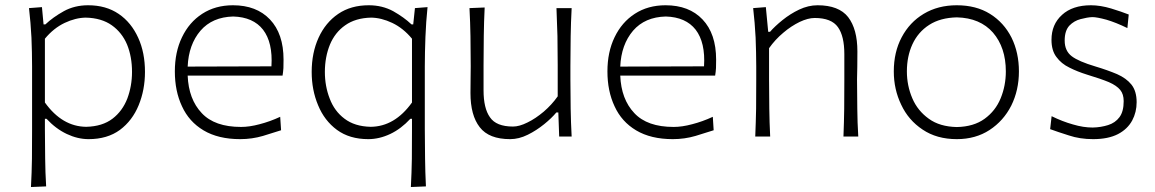

<svg xmlns="http://www.w3.org/2000/svg" viewBox="-20 -527 4459 741"><path d="M99.5 194.8 158.1 192.4C155.7 155.2 154.8 119.5 154.3 84.8C153.8 50.5 153.3 13.3 153.3 -27.1V-68.6H159.5C183.3 -42.9 209.5 -23.3 237.6 -10C265.7 3.3 293.8 10 321.9 10C370 10 410.5 -1.9 442.9 -25.7C474.8 -49.5 499 -81.4 515.2 -121C531.4 -160.5 539.5 -203.3 539.5 -249.5C539.5 -298.6 531 -342.9 513.3 -381.4C495.7 -420 471 -451 438.1 -473.3C405.2 -495.7 366.2 -506.7 320 -506.7C285.2 -506.7 253.8 -499 226.2 -483.8C198.1 -468.1 174.8 -451.4 155.2 -432.9H148.1L141.9 -499.5L91.9 -495.7C96.2 -458.1 99.5 -420.5 101.4 -381.9C102.9 -343.3 103.8 -306.2 103.8 -270.5V-28.6C103.8 12.4 103.8 50.5 103.3 85.7C102.9 121.4 101.4 157.6 99.5 194.8ZM312.9 -37.6C251 -38.1 197.6 -69.5 153.3 -131.4V-377.6C175.7 -404.8 201.4 -425.2 229.5 -438.6C257.6 -451.9 284.8 -458.6 311 -459C351.4 -458.1 385.2 -448.1 411.4 -429.5C437.6 -411 457.6 -385.7 470.5 -354.8C483.3 -323.3 489.5 -288.1 489.5 -249.5C489.5 -212.9 483.3 -178.6 471.4 -146.7C459 -114.8 440 -88.6 414.3 -69C388.1 -49 354.3 -38.6 312.9 -37.6Z M907.1 10C938.1 10 967.1 5.7 994.8 -2.4C1021.9 -10.5 1045.2 -18.1 1064.8 -24.3L1061.4 -76.2C1034.8 -63.8 1008.1 -54.3 981.9 -47.6C955.7 -40.5 931.9 -37.1 910.5 -37.1C842.4 -37.1 791.9 -54.8 758.6 -90.5C724.8 -126.2 706.7 -174.3 704.3 -235.2H1070.5C1071.9 -244.8 1073.3 -254.3 1073.8 -264.3C1074.3 -274.3 1074.3 -284.8 1074.3 -296.7C1074.3 -363.8 1056.7 -415.2 1021.9 -451.9C987.1 -488.6 939.5 -506.7 879 -506.7C833.8 -506.7 794.3 -495.7 760.5 -473.8C726.7 -451.9 701 -421.9 682.4 -383.3C663.8 -344.8 654.8 -301 654.8 -251.4C654.8 -201 663.8 -156.2 682.4 -116.7C700.5 -77.1 728.1 -46.2 765.7 -23.8C803.3 -1.4 850.5 10 907.1 10ZM1027.6 -271 704.3 -270C706.7 -326.7 723.3 -372.9 753.8 -408.6C784.3 -443.8 826.2 -461.9 880 -463.3C931.4 -461.9 970 -444.8 995.2 -412.4C1020.5 -379.5 1031.4 -332.4 1027.6 -271Z M1565.7 194.8 1623.8 192.4C1621.9 155.2 1621 119.5 1620.5 84.8C1620 50 1619.5 12.4 1619.5 -28.6V-270.5C1619.5 -307.1 1620.5 -345.2 1621.9 -384.3C1623.3 -422.9 1626.2 -461.4 1630 -499.5L1581.4 -495.7L1574.8 -432.9H1568.1C1548.6 -451.4 1525.2 -468.1 1497.6 -483.8C1469.5 -499 1438.1 -506.7 1403.3 -506.7C1357.1 -506.7 1318.1 -495.7 1285.2 -473.3C1252.4 -451 1227.1 -420 1209.5 -381.4C1191.9 -342.9 1182.9 -298.6 1182.9 -249.5C1182.9 -203.3 1191 -160.5 1207.6 -121C1223.8 -81.4 1248.1 -49.5 1280.5 -25.7C1312.9 -1.9 1353.3 10 1401.4 10C1429.5 10 1458.1 3.3 1486.2 -10C1514.3 -23.3 1540 -42.9 1563.8 -68.6H1570V-27.1C1570 13.3 1570 51 1569.5 86.2C1569 121.4 1567.6 157.6 1565.7 194.8ZM1410.5 -37.6C1369 -38.6 1335.7 -49 1309.5 -69C1283.3 -88.6 1264.3 -114.8 1252.4 -146.7C1240 -178.6 1233.8 -212.9 1233.8 -249.5C1233.8 -288.1 1240.5 -323.3 1253.3 -354.8C1266.2 -385.7 1285.7 -411 1312.4 -429.5C1338.6 -448.1 1371.9 -458.1 1412.4 -459C1438.6 -458.6 1465.7 -451.9 1493.8 -438.6C1521.9 -425.2 1547.6 -404.8 1570 -377.6V-131.4C1525.7 -69.5 1472.4 -38.1 1410.5 -37.6Z M1949 10C1971.4 10 1994.3 4.3 2017.1 -7.1C2039.5 -18.1 2060.5 -31.9 2080 -47.6C2099.5 -63.3 2115.2 -78.6 2127.1 -92.9H2134.8L2138.1 0H2186.2C2184.3 -37.1 2182.9 -72.9 2182.4 -107.6C2181.9 -141.9 2181.4 -179.5 2181.4 -220.5V-271.4C2181.4 -312.9 2181.9 -351.4 2182.4 -387.1C2182.9 -422.4 2184.3 -458.6 2186.2 -495.7H2127.6C2129 -458.6 2130.5 -422.9 2131.4 -388.1C2131.9 -353.3 2132.4 -315.7 2132.4 -275.2V-155.2C2117.1 -133.3 2099 -113.8 2078.6 -96.2C2057.6 -78.6 2036.7 -64.3 2015.7 -54.3C1994.8 -43.8 1976.2 -38.6 1960 -38.6C1916.7 -38.6 1887.1 -50.5 1871 -74.3C1854.3 -97.6 1846.2 -132.4 1846.2 -178.6V-275.2C1846.2 -315.7 1846.7 -353.3 1847.1 -389C1847.6 -424.8 1848.6 -461 1850.5 -498.1L1791.9 -495.7C1793.8 -458.6 1795.2 -422.4 1795.7 -387.1C1796.2 -351.4 1796.7 -312.9 1796.7 -271.4C1796.7 -256.7 1796.7 -241 1796.2 -224.8C1795.7 -208.6 1795.7 -189.5 1795.7 -168.1C1795.7 -110.5 1807.6 -66.7 1831.4 -36.2C1855.2 -5.2 1894.3 10 1949 10Z M2576.7 10C2607.6 10 2636.7 5.7 2664.3 -2.4C2691.4 -10.5 2714.8 -18.1 2734.3 -24.3L2731 -76.2C2704.3 -63.8 2677.6 -54.3 2651.4 -47.6C2625.2 -40.5 2601.4 -37.1 2580 -37.1C2511.9 -37.1 2461.4 -54.8 2428.1 -90.5C2394.3 -126.2 2376.2 -174.3 2373.8 -235.2H2740C2741.4 -244.8 2742.9 -254.3 2743.3 -264.3C2743.8 -274.3 2743.8 -284.8 2743.8 -296.7C2743.8 -363.8 2726.2 -415.2 2691.4 -451.9C2656.7 -488.6 2609 -506.7 2548.6 -506.7C2503.3 -506.7 2463.8 -495.7 2430 -473.8C2396.2 -451.9 2370.5 -421.9 2351.9 -383.3C2333.3 -344.8 2324.3 -301 2324.3 -251.4C2324.3 -201 2333.3 -156.2 2351.9 -116.7C2370 -77.1 2397.6 -46.2 2435.2 -23.8C2472.9 -1.4 2520 10 2576.7 10ZM2697.1 -271 2373.8 -270C2376.2 -326.7 2392.9 -372.9 2423.3 -408.6C2453.8 -443.8 2495.7 -461.9 2549.5 -463.3C2601 -461.9 2639.5 -444.8 2664.8 -412.4C2690 -379.5 2701 -332.4 2697.1 -271Z M2894.8 0H2952.4C2950.5 -37.1 2949.5 -72.9 2949 -107.1C2948.6 -141.4 2948.1 -178.6 2948.1 -219V-341C2963.8 -363.3 2981.9 -382.9 3002.9 -400.5C3023.3 -418.1 3044.8 -431.9 3066.2 -442.4C3087.6 -452.4 3106.7 -457.6 3124.3 -457.6C3167.6 -457.6 3197.1 -445.7 3213.8 -422.4C3230.5 -399 3238.6 -364.3 3238.6 -318.1V-219C3238.6 -178.6 3238.6 -141.4 3238.1 -107.1C3237.6 -72.9 3236.7 -37.1 3235.2 0H3292.4C3290 -37.1 3289 -72.9 3288.6 -107.6C3288.1 -141.9 3287.6 -179.5 3287.6 -220.5C3287.6 -234.3 3288.1 -250.5 3288.6 -269C3289 -287.6 3289 -307.1 3289 -328.6C3289 -386.2 3277.1 -430 3253.3 -461C3229.5 -491.4 3190 -506.7 3135.2 -506.7C3111.4 -506.7 3087.6 -501 3064.3 -490C3041 -479 3019.5 -465.2 3000 -449.5C2980.5 -433.8 2964.3 -418.6 2951.9 -404.3H2944.8L2935.7 -499.5L2886.7 -495.7C2891 -458.1 2894.3 -420.5 2896.2 -381.9C2897.6 -343.3 2898.6 -306.2 2898.6 -270.5V-220.5C2898.6 -179.5 2898.6 -141.9 2898.1 -107.6C2897.6 -72.9 2896.2 -37.1 2894.8 0Z M3672.9 10C3721 10 3763.3 -1.9 3799 -25.2C3834.8 -48.6 3862.9 -80 3882.9 -119.5C3902.4 -159 3912.4 -202.9 3912.4 -251.4C3912.4 -299.5 3902.9 -343.3 3883.8 -381.9C3864.3 -420.5 3836.7 -451 3801 -473.3C3765.2 -495.7 3722.4 -506.7 3672.4 -506.7C3624.3 -506.7 3581.9 -495.7 3545.2 -473.8C3508.6 -451.9 3480.5 -421.9 3460 -383.3C3439.5 -344.8 3429.5 -301 3429.5 -251.4C3429.5 -205.2 3439 -162.4 3458.1 -122.9C3476.7 -82.9 3504.3 -51 3541 -26.7C3577.1 -2.4 3621 10 3672.9 10ZM3672.9 -36.7C3629 -37.6 3592.9 -48.1 3564.8 -68.6C3536.2 -89 3514.8 -115.2 3501 -147.6C3487.1 -180 3480 -214.8 3480 -251.4C3480 -290 3487.1 -325.2 3501.4 -356.2C3515.7 -387.1 3537.1 -412.4 3566.2 -431C3594.8 -449.5 3630.5 -459 3672.9 -460C3732.9 -458.6 3779.5 -438.6 3812.4 -401C3845.2 -362.9 3861.9 -312.9 3861.9 -251.4C3861.9 -214.8 3855.2 -180 3841.9 -147.6C3828.6 -115.2 3808.1 -89 3780 -68.6C3751.9 -48.1 3716.2 -37.6 3672.9 -36.7Z M4198.6 10C4238.1 10 4270 3.3 4294.8 -9.5C4319.5 -22.4 4337.6 -40 4349.5 -61.9C4361 -83.3 4366.7 -107.1 4366.7 -132.4C4366.7 -161 4360 -183.8 4346.7 -200.5C4333.3 -217.1 4314.8 -230.5 4291 -241C4267.1 -251 4239.5 -261 4207.6 -270.5C4164.8 -283.3 4134.3 -296.2 4116.2 -310C4098.1 -323.8 4089 -343.8 4089 -370.5C4089 -396.2 4095.2 -415.2 4107.1 -428.1C4119 -440.5 4133.8 -449 4150.5 -453.3C4167.1 -457.6 4181.9 -460.5 4195.7 -461C4207.6 -461 4225.7 -457.6 4250 -451C4274.3 -443.8 4301 -433.3 4331 -418.6L4336.2 -471C4317.6 -478.1 4295.2 -486.2 4268.1 -494.3C4241 -502.4 4214.8 -506.7 4190.5 -506.7C4142.9 -506.7 4105.7 -494.3 4078.6 -469.5C4051.4 -444.8 4038.1 -412.9 4038.1 -373.3C4038.1 -346.2 4044.3 -323.8 4057.1 -307.1C4069.5 -290 4086.2 -276.2 4107.1 -266.2C4127.6 -255.7 4150.5 -246.7 4175.2 -239C4211 -228.1 4239 -218.6 4259.5 -210C4280 -201 4294.3 -191 4303.3 -180C4312.4 -169 4316.7 -154.3 4316.7 -136.7C4316.7 -110 4311.4 -89.5 4300.5 -74.8C4289.5 -60 4274.8 -50 4256.7 -44.3C4238.6 -38.6 4218.6 -35.2 4197.1 -34.8C4173.3 -34.8 4148.1 -38.6 4121 -46.7C4093.8 -54.3 4066.7 -64.8 4038.6 -78.6L4032.9 -28.6C4052.4 -21.4 4076.7 -13.3 4105.2 -4.3C4133.3 5.2 4164.8 10 4198.6 10Z"/></svg>

Font: Pinar Light
Style: Regular
Weight: 300
Designer: Amin Abedi
Version: Version 2.00;September 9, 2021;FontCreator 13.0.0.2683 64-bi